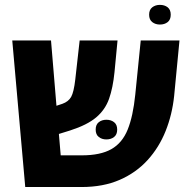

<svg xmlns="http://www.w3.org/2000/svg" viewBox="-20 -752 759 772"><path d="M623 -653.3Q605 -653.3 592.3 -663.1Q579.6 -672.9 579.6 -692.9Q579.6 -712.9 592.3 -722.7Q605 -732.4 623 -732.4Q641.6 -732.4 654.1 -722.7Q666.5 -712.9 666.5 -692.9Q666.5 -672.9 654.1 -663.1Q641.6 -653.3 623 -653.3ZM307.6 0H81.5L29.3 -589.4H185.1L207 -326.7L230.5 -334.5Q255.4 -343.3 266.1 -362.5Q276.9 -381.8 282.7 -432.6L300.3 -589.4H452.6L440.4 -461.9Q434.1 -398.9 418.5 -354.7Q402.8 -310.5 366.7 -280Q330.6 -249.5 262.2 -227.5L216.8 -213.4L224.1 -127.4H309.1Q383.8 -127.4 427.7 -152.3Q471.7 -177.2 493.4 -231Q515.1 -284.7 523.9 -371.6L545.9 -589.4H701.7L680.2 -366.2Q672.4 -291.5 646 -225.3Q619.6 -159.2 573.5 -108.4Q527.3 -57.6 461.2 -28.8Q395 0 307.6 0ZM364.7 -231Q364.7 -251 377.2 -260.7Q389.6 -270.5 407.7 -270.5Q426.3 -270.5 438.7 -260.7Q451.2 -251 451.2 -231Q451.2 -210.9 438.7 -201.2Q426.3 -191.4 407.7 -191.4Q389.6 -191.4 377.2 -201.2Q364.7 -210.9 364.7 -231Z"/></svg>

Font: Lunasima
Style: Bold
Weight: 700
Designer: The DocRepair Project, Monotype Design Team
Foundry: Google
Version: Version 2.009